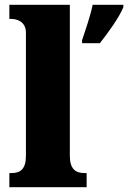

<svg xmlns="http://www.w3.org/2000/svg" viewBox="-20 -780 534 800"><path d="M19 0H341V-59H331C296 -59 271 -75 271 -130V-760H19V-701H29C44 -701 88 -694 88 -644V-130C88 -75 64 -59 29 -59H19ZM322 -613V-600H396C431 -644 477 -708 494 -750V-760H366C358 -718 335 -651 322 -613Z"/></svg>

Font: Noto Serif Georgian SemiCondensed Black
Style: Regular
Weight: 900
Width: 4
Designer: Monotype Design Team, Akaki Razmadze
Foundry: Google LLC
Version: Version 2.003